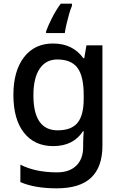

<svg xmlns="http://www.w3.org/2000/svg" viewBox="-20 -786 660 1046"><path d="M269 -549Q376 -549 434 -469H439L451 -539H538V8Q538 123 477 181.5Q416 240 289 240Q169 240 91 206V111Q132 132 182 142.5Q232 153 291 153Q358 153 395.5 116.5Q433 80 433 15V-4Q433 -16 434 -38Q435 -60 436 -71H432Q379 10 270 10Q168 10 110.5 -63Q53 -136 53 -269Q53 -399 110.5 -474Q168 -549 269 -549ZM292 -462Q230 -462 196 -411.5Q162 -361 162 -267Q162 -76 294 -76Q369 -76 402.5 -117Q436 -158 436 -248V-269Q436 -371 402 -416.5Q368 -462 292 -462ZM372 -754Q364 -736 356.5 -709.5Q349 -683 342.5 -655.5Q336 -628 333 -606H231V-615Q241 -644 263 -687.5Q285 -731 311 -766H372Z"/></svg>

Font: Noto Sans Khmer UI Medium
Style: Regular
Weight: 500
Designer: Danh Hong and the Monotype Design Team
Foundry: Monotype Imaging Inc.
Version: Version 2.002; ttfautohint (v1.8.4.7-5d5b)